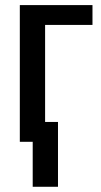

<svg xmlns="http://www.w3.org/2000/svg" viewBox="-20 -548 389 742"><path d="M337.4 -451.7H154.3V0H56.6V-528.3H337.4ZM204.1 173.8H106.4V-76.7H204.1Z"/></svg>

Font: Franco
Style: Regular
Weight: 400
Designer: Google
Version: Version 1.200311; 2013